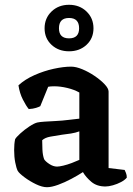

<svg xmlns="http://www.w3.org/2000/svg" viewBox="-20 -778 556 801"><path d="M176 3Q156 3 130 -9.5Q104 -22 82 -38.5Q60 -55 54 -65Q48 -77 43.5 -100.5Q39 -124 39 -152Q39 -178 43 -197Q47 -205 64.5 -221Q82 -237 102.5 -250.5Q123 -264 136 -267Q145 -269 165.5 -270.5Q186 -272 210 -273Q227 -274 239.5 -275Q252 -276 267.5 -278Q283 -280 311 -283V-392Q290 -404 261 -411Q232 -418 206 -418Q199 -418 192 -417.5Q185 -417 181 -416L148 -335Q143 -332 130.5 -328Q118 -324 100 -323Q89 -336 75.5 -362.5Q62 -389 57 -422Q84 -447 123.5 -464.5Q163 -482 204 -491Q245 -500 277 -500Q297 -500 323.5 -489Q350 -478 375 -461Q400 -444 416.5 -426.5Q433 -409 433 -396V-77L500 -69Q502 -65 505.5 -56.5Q509 -48 509 -37Q501 -27 485 -18.5Q469 -10 451 -5Q433 0 420 0Q384 0 361 -19.5Q338 -39 326 -60Q306 -47 278 -32Q250 -17 222.5 -7Q195 3 176 3ZM218 -83Q227 -83 244 -87Q261 -91 279.5 -98Q298 -105 311 -111V-230Q295 -224 276 -221Q257 -218 239 -216Q213 -212 190.5 -208Q168 -204 156 -193Q156 -177 157 -154Q158 -131 164 -114Q169 -105 185.5 -94Q202 -83 218 -83ZM268 -564Q224 -564 195 -591Q166 -618 166 -660Q166 -702 195 -730Q224 -758 268 -758Q312 -758 341 -730Q370 -702 370 -660Q370 -618 341 -591Q312 -564 268 -564ZM268 -618Q310 -618 310 -660Q310 -703 268 -703Q226 -703 226 -660Q226 -618 268 -618Z"/></svg>

Font: Texturina 72pt
Style: Bold
Weight: 700
Designer: Guillermo Torres Carreño
Foundry: Omnibus-Type
Version: Version 1.002; ttfautohint (v1.8.3)